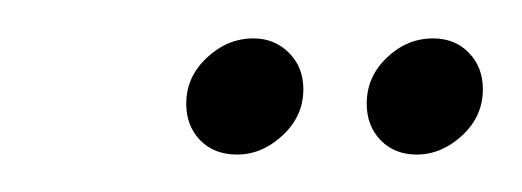

<svg xmlns="http://www.w3.org/2000/svg" viewBox="-20 -689 272 100"><path d="M103.5 -608.5Q91.5 -608.5 84.2 -616Q77 -623.5 77 -635Q77 -649 87.8 -659Q98.5 -669 112 -669Q123 -669 130.5 -661.5Q138 -654 138 -642.5Q138 -628.5 127.2 -618.5Q116.5 -608.5 103.5 -608.5ZM197 -608.5Q185.5 -608.5 178.2 -616Q171 -623.5 171 -635Q171 -649 181.5 -659Q192 -669 205.5 -669Q217 -669 224.2 -661.5Q231.5 -654 231.5 -642.5Q231.5 -628.5 220.8 -618.5Q210 -608.5 197 -608.5Z"/></svg>

Font: Anybody UltraCondensed Medium
Style: Italic
Weight: 500
Width: 1
Italic angle: -10°
Designer: Tyler Finck
Foundry: Etcetera Type Company
Version: Version 1.010; ttfautohint (v1.8.3) -l 8 -r 50 -G 200 -x 14 